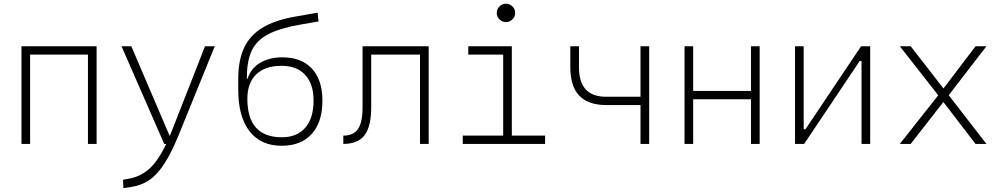

<svg xmlns="http://www.w3.org/2000/svg" viewBox="-20 -763 5313 1018"><path d="M93.8 0V-517.6H492.2V0H446.3V-473.6H139.6V0Z M634.3 234.4 632.3 189.9 665 184.1Q725.1 173.3 771.7 131.8Q818.4 90.3 861.3 0H850.6L624.5 -517.6H676.3L878.9 -43.9H880.9Q886.2 -56.6 891.6 -70.3L1066.9 -517.6H1118.7L926.8 -45.9Q888.7 47.4 851.3 105Q814 162.6 772 191.4Q730 220.2 676.8 228Z M1473.6 9.8Q1362.3 9.8 1302.7 -67.6Q1243.2 -145 1243.2 -286.1V-343.8Q1243.2 -444.3 1274.9 -511Q1306.6 -577.6 1373.3 -617.2Q1439.9 -656.7 1544.4 -674.8L1664.1 -695.8L1668.9 -649.4L1571.3 -632.3Q1464.4 -613.8 1402.8 -581.8Q1341.3 -549.8 1315.2 -495.4Q1289.1 -440.9 1289.1 -354.5V-345.7H1293Q1309.6 -399.9 1358.4 -429.4Q1407.2 -459 1477.5 -459Q1578.6 -459 1634 -398.9Q1689.5 -338.9 1689.5 -229.5Q1689.5 -115.7 1633.1 -53Q1576.7 9.8 1473.6 9.8ZM1474.6 -35.2Q1554.7 -35.2 1598.6 -85.9Q1642.6 -136.7 1642.6 -229.5Q1642.6 -317.9 1598.1 -366Q1553.7 -414.1 1472.7 -414.1Q1385.7 -414.1 1338.6 -368.7Q1291.5 -323.2 1291.5 -239.3Q1291.5 -35.2 1474.6 -35.2Z M1800.3 0V-43.9Q1854 -43.9 1878.2 -79.1Q1902.3 -114.3 1902.3 -192.4V-517.6H2252.9V0H2207V-473.6H1948.2V-195.8Q1948.2 -92.8 1913.3 -46.4Q1878.4 0 1800.3 0Z M2662.6 -646Q2642.6 -646 2628.2 -660.2Q2613.8 -674.3 2613.8 -694.3Q2613.8 -714.4 2628.2 -728.8Q2642.6 -743.2 2662.6 -743.2Q2682.6 -743.2 2697 -728.8Q2711.4 -714.4 2711.4 -694.3Q2711.4 -674.3 2697 -660.2Q2682.6 -646 2662.6 -646ZM2433.6 0V-43.9H2647.9V-473.6H2462.9V-517.6H2693.8V-43.9H2870.1V0Z M3193.4 -206.1Q3003.9 -206.1 3003.9 -405.3V-517.6H3049.8V-405.3Q3049.8 -250 3193.4 -250H3376V-517.6H3421.9V0H3376V-206.1Z M3609.4 0V-517.6H3655.3V-280.8H3961.9V-517.6H4007.8V0H3961.9V-236.8H3655.3V0Z M4195.3 0V-517.6H4241.2V-78.1H4251L4545.4 -517.6H4593.8V0H4547.9V-439.5H4538.1L4243.7 0Z M4751 0 4954.6 -257.8 4751 -517.6H4808.6L4982.4 -293.9L5152.3 -517.6H5210L5010.3 -258.3L5210 0H5152.3L4981.9 -222.2L4808.6 0Z"/></svg>

Font: Caskaydia Cove ExtraLight
Style: Regular
Weight: 200
Monospace: yes
Designer: Aaron Bell
Foundry: Saja Typeworks
Version: Version 4.300; ttfautohint (v1.8.3)